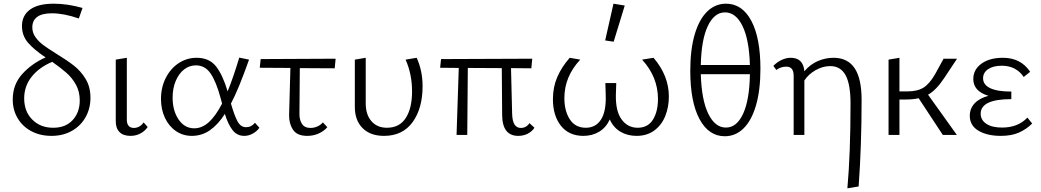

<svg xmlns="http://www.w3.org/2000/svg" viewBox="-20 -731 5637 1040"><path d="M285 -440Q344 -404 381 -375Q418 -346 444 -303Q470 -260 470 -201Q470 -144 444 -97Q418 -50 370 -22.5Q322 5 259 5Q198 5 150.5 -20Q103 -45 76 -90Q49 -135 49 -192Q49 -273 100.5 -330Q152 -387 227 -420Q164 -462 131.5 -500Q99 -538 99 -590Q99 -647 142.5 -679Q186 -711 271 -711Q345 -711 427 -688L407 -631Q325 -659 261 -659Q208 -659 181.5 -639.5Q155 -620 155 -583Q155 -554 172 -530Q189 -506 214.5 -487Q240 -468 285 -440ZM412 -187Q412 -234 392 -271Q372 -308 341 -335.5Q310 -363 263 -396Q193 -367 152 -316Q111 -265 111 -198Q111 -127 155 -83Q199 -39 268 -39Q336 -39 374 -81Q412 -123 412 -187Z M607 -79V-408L667 -418V-88Q665 -38 706 -38Q720 -38 734 -45.5Q748 -53 758 -68L780 -43Q765 -21 740.5 -8Q716 5 687 5Q647 5 626.5 -16.5Q606 -38 607 -79Z M1385 -39Q1372 -20 1349.5 -7.5Q1327 5 1303 5Q1264 5 1239.5 -26.5Q1215 -58 1198 -114Q1161 -56 1117 -25.5Q1073 5 1019 5Q971 5 933 -21Q895 -47 873.5 -92.5Q852 -138 852 -195Q852 -258 878 -309Q904 -360 948 -389Q992 -418 1045 -418Q1114 -418 1150.5 -371Q1187 -324 1213 -236Q1244 -312 1276 -419L1329 -408Q1272 -247 1231 -170Q1250 -104 1267 -73Q1284 -42 1313 -42Q1342 -42 1361 -66ZM1183 -170 1174 -203Q1151 -288 1121 -332.5Q1091 -377 1041 -377Q1006 -377 977.5 -355Q949 -333 932 -293Q915 -253 915 -202Q915 -131 947.5 -83.5Q980 -36 1032 -36Q1075 -36 1112 -70Q1149 -104 1183 -170Z M1602 -117Q1601 -84 1615 -61Q1629 -38 1662 -38Q1680 -38 1698 -45.5Q1716 -53 1729 -68L1753 -42Q1735 -21 1706.5 -8Q1678 5 1644 5Q1589 5 1567 -28.5Q1545 -62 1546 -108L1553 -363L1387 -364L1392 -411L1798 -413L1793 -361L1604 -362Z M1902 -152V-408L1961 -418V-171Q1961 -110 1992 -74.5Q2023 -39 2076 -39Q2144 -39 2178 -92Q2212 -145 2212 -236Q2212 -329 2177 -408L2237 -418Q2269 -348 2269 -264Q2269 -144 2215 -69.5Q2161 5 2060 5Q1986 5 1944 -37Q1902 -79 1902 -152Z M2875 -39Q2861 -18 2838 -6.5Q2815 5 2787 5Q2701 5 2700 -108L2698 -362L2514 -363L2511 0H2453L2465 -363L2364 -364L2369 -411L2863 -413L2858 -361L2748 -362L2754 -117Q2755 -75 2767 -56.5Q2779 -38 2801 -38Q2831 -38 2848 -64Z M3304 -505 3258 -512 3303 -711 3364 -701ZM3603 -208Q3603 -151 3583.5 -102.5Q3564 -54 3524.5 -24.5Q3485 5 3428 5Q3378 5 3340 -18Q3302 -41 3283 -84Q3263 -40 3225.5 -17.5Q3188 5 3140 5Q3062 5 3018.5 -49.5Q2975 -104 2975 -194Q2975 -259 2998.5 -313.5Q3022 -368 3066 -418L3123 -408Q3037 -316 3037 -200Q3037 -130 3066.5 -84.5Q3096 -39 3153 -39Q3207 -39 3235.5 -83.5Q3264 -128 3261 -216L3259 -281H3318L3316 -218Q3314 -129 3347 -84Q3380 -39 3434 -39Q3489 -39 3516.5 -82.5Q3544 -126 3544 -195Q3544 -314 3458 -408L3520 -418Q3603 -321 3603 -208Z M4099 -358Q4099 -243 4075 -160.5Q4051 -78 4007.5 -35.5Q3964 7 3906 7Q3819 7 3769 -86Q3719 -179 3719 -348Q3719 -463 3743 -544.5Q3767 -626 3810.5 -668.5Q3854 -711 3913 -711Q4000 -711 4049.5 -618.5Q4099 -526 4099 -358ZM3776 -379H4042Q4038 -516 4002 -590Q3966 -664 3907 -664Q3849 -664 3814 -590Q3779 -516 3776 -379ZM4042 -329H3776Q3780 -190 3816.5 -115Q3853 -40 3912 -40Q3971 -40 4005.5 -115.5Q4040 -191 4042 -329Z M4647 -190Q4647 57 4631 279L4570 289Q4587 101 4587 -171Q4587 -275 4560 -324Q4533 -373 4477 -373Q4437 -373 4398 -351Q4359 -329 4337 -295V0H4279V-321Q4279 -370 4239 -370Q4209 -370 4185 -352L4169 -374Q4188 -394 4213 -406Q4238 -418 4263 -418Q4331 -418 4337 -345Q4368 -382 4409.5 -400Q4451 -418 4495 -418Q4571 -418 4609 -362Q4647 -306 4647 -190Z M5007 -218 5163 0H5087L4956 -199Q4927 -192 4886 -192H4852V0H4793V-408L4852 -418V-236H4896Q4950 -236 4982.5 -256.5Q5015 -277 5045 -329L5091 -413H5164L5093 -306Q5050 -242 5007 -218Z M5571 -62Q5540 -31 5499.5 -13Q5459 5 5401 5Q5327 5 5280 -23Q5233 -51 5233 -104Q5233 -143 5259 -171Q5285 -199 5334 -212Q5252 -237 5252 -303Q5252 -354 5296 -386Q5340 -418 5412 -418Q5510 -418 5560 -342L5525 -314Q5507 -342 5477 -358.5Q5447 -375 5406 -375Q5360 -375 5332.5 -356.5Q5305 -338 5305 -307Q5305 -272 5343.5 -253.5Q5382 -235 5458 -235V-194Q5292 -194 5292 -115Q5292 -81 5322.5 -60.5Q5353 -40 5408 -40Q5494 -40 5545 -94Z"/></svg>

Font: Ysabeau Infant Semilight
Style: Regular
Weight: 300
Designer: Christian Thalmann (Catharsis Fonts)
Version: Version 0.003